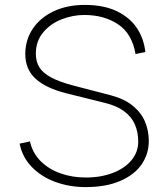

<svg xmlns="http://www.w3.org/2000/svg" viewBox="-20 -752 686 782"><path d="M60 -167 102 -176Q112.5 -128.5 145.8 -95.5Q179 -62.5 226.8 -45.8Q274.5 -29 329 -29Q391 -29 439.8 -47.8Q488.5 -66.5 515.8 -99.8Q543 -133 543 -175Q543 -214.5 529.2 -245.5Q515.5 -276.5 486 -298.5Q456.5 -320.5 411 -332L250 -372Q167 -393 125 -431.2Q83 -469.5 83 -532Q83 -589 113.2 -634.5Q143.5 -680 198.5 -706Q253.5 -732 325 -732Q403.5 -732 457 -705.8Q510.5 -679.5 538.5 -636.2Q566.5 -593 572 -540L532 -532Q518 -615 461 -653Q404 -691 323 -691Q277 -691 231.5 -673.5Q186 -656 156 -620.2Q126 -584.5 126 -533Q126 -501 140.2 -478Q154.5 -455 187.5 -437Q220.5 -419 277 -404L431 -364Q486 -349.5 520.5 -321.5Q555 -293.5 570.5 -256.8Q586 -220 586 -177Q586 -125 556.8 -82.5Q527.5 -40 469.5 -15Q411.5 10 329 10Q262.5 10 205 -11.2Q147.5 -32.5 109 -72.5Q70.5 -112.5 60 -167Z"/></svg>

Font: Public Sans VF
Style: Regular
Weight: 400
Designer: Pablo Impallari, Rodrigo Fuenzalida (Modified by Dan O. Williams and USWDS)
Version: Version 1.003